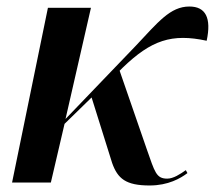

<svg xmlns="http://www.w3.org/2000/svg" viewBox="-20 -560 661 589"><path d="M17 0H136L178 -180L261 -261L324 -60C341 -12 366 9 439 9C496 9 534 -13 555 -29L550 -38C533 -26 512 -12 493 -12C459 -12 455 -32 430 -103L347 -343L356 -352C444 -437 507 -458 614 -435C629 -505 611 -540 561 -540C502 -540 465 -492 396 -419L181 -195L259 -536H127Z"/></svg>

Font: Noto Serif Display SemiBold
Style: Italic
Weight: 600
Italic angle: -12°
Designer: Monotype Design Team
Foundry: Monotype Imaging Inc.
Version: Version 2.009